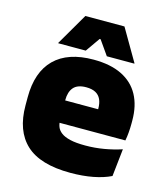

<svg xmlns="http://www.w3.org/2000/svg" viewBox="-106 -770 752 866"><g transform="rotate(15 270.0 -337.5)"><path d="M303 13Q161.5 13 95.2 -48.5Q29 -110 29 -228.5V-267Q29 -384.5 91.2 -446Q153.5 -507.5 273 -507.5Q352.5 -507.5 405.5 -481.2Q458.5 -455 485.2 -405.8Q512 -356.5 512 -287V-271.5Q512 -251.5 510.2 -230.8Q508.5 -210 505 -192.5H346.5Q348.5 -223 349.2 -250Q350 -277 350 -298.5Q350 -324.5 342 -342.2Q334 -360 317 -369.2Q300 -378.5 273 -378.5Q232.5 -378.5 214.2 -357.5Q196 -336.5 196 -298V-253.5L197 -234.5V-203.5Q197 -188 202.5 -173.5Q208 -159 222.8 -147.8Q237.5 -136.5 264.8 -130Q292 -123.5 335.5 -123.5Q380 -123.5 422.5 -130.8Q465 -138 504.5 -151L490.5 -22.5Q456 -5.5 408.2 3.8Q360.5 13 303 13ZM122.5 -192.5V-296.5H469.5V-192.5ZM185.5 -688H368L454.5 -539.5V-537.5H326L279 -604.5H274.5L227.5 -537.5H99V-539.5Z"/></g></svg>

Font: Anek Gurmukhi Medium ExtraBold
Style: Regular
Weight: 800
Version: Version 1.003